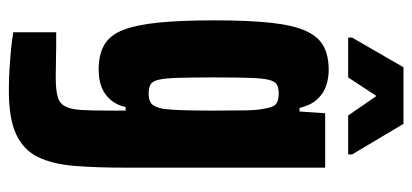

<svg xmlns="http://www.w3.org/2000/svg" viewBox="-269 -458 932 434"><g transform="rotate(90 197.0 -241.0)"><path d="M185 205Q160 205 136 203.5Q112 202 91 200Q70 198 53 195V98Q68 98 84 98Q100 98 117.5 98.5Q135 99 154 99Q182 99 197.5 95Q213 91 220 78.5Q227 66 228.5 42.5Q230 19 230 -21V-59H222Q218 -40 206.5 -26Q195 -12 178 -5Q161 2 137 2Q103 2 81 -11Q59 -24 47.5 -54Q36 -84 31 -134Q26 -184 26 -258Q26 -337 31.5 -387.5Q37 -438 50 -466.5Q63 -495 84.5 -506.5Q106 -518 138 -518Q157 -518 174.5 -512Q192 -506 205 -491.5Q218 -477 224 -452H232L236 -510H359V-60Q359 7 355 56.5Q351 106 335 139Q319 172 283.5 188.5Q248 205 185 205ZM192 -111Q207 -111 214.5 -117.5Q222 -124 226 -144Q228 -158 229 -185.5Q230 -213 230 -256Q230 -301 229.5 -329Q229 -357 226 -370Q223 -392 215.5 -398.5Q208 -405 192 -405Q179 -405 171.5 -401Q164 -397 160.5 -383Q157 -369 156 -339.5Q155 -310 155 -258Q155 -206 156 -176Q157 -146 160.5 -132.5Q164 -119 171.5 -115Q179 -111 192 -111ZM65 -562V-571L132 -687H260L329 -571V-562H241L197 -626L155 -562Z"/></g></svg>

Font: Saira ExtraCondensed ExtraBold
Style: Regular
Weight: 800
Width: 2
Designer: Hector Gatti with collaboration of the Omnibus-Type team
Foundry: Omnibus-Type
Version: Version 1.101